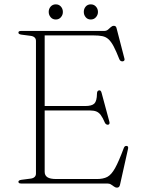

<svg xmlns="http://www.w3.org/2000/svg" viewBox="-20 -842 656 881"><path d="M169.5 -355.5H371Q401.5 -355.5 413 -367Q424.5 -378.5 425 -412Q425 -418 426.8 -421.8Q428.5 -425.5 433 -427Q442.5 -430 446 -416.5L482 -283Q483.5 -277.5 482 -274Q480.5 -270.5 475.5 -269.5Q471.5 -269.5 467.8 -271.5Q464 -273.5 461.5 -278.5Q451.5 -302 442.5 -314Q433.5 -326 422 -330.5Q410.5 -335 394 -335H169.5ZM64.5 -692Q64.5 -696 67.2 -698Q70 -700 76.5 -700H457.5Q468.5 -700 475.5 -706Q482.5 -712 488.8 -717.8Q495 -723.5 502.5 -723.5Q507.5 -723.5 510.5 -721Q513.5 -718.5 515 -712L551 -573Q552.5 -568 550.5 -564.8Q548.5 -561.5 543.5 -560.5Q538.5 -560 534.2 -562.2Q530 -564.5 527.5 -570.5Q513 -607.5 501.5 -629.2Q490 -651 477.8 -662Q465.5 -673 449.5 -676.2Q433.5 -679.5 410 -679.5H185V-53.5Q185 -37 197.5 -28.8Q210 -20.5 238.5 -20.5H424.5Q453.5 -20.5 472.2 -30.2Q491 -40 508 -70.5Q525 -101 548.5 -164Q550.5 -168.5 553.2 -170.5Q556 -172.5 559.5 -172.5Q565 -172.5 567 -169.2Q569 -166 567.5 -159L530.5 6.5Q529 13 525.5 16Q522 19 516.5 19Q510 19 503.5 14.2Q497 9.5 489.8 4.8Q482.5 0 472.5 0H76.5Q70 0 67.2 -2.2Q64.5 -4.5 64.5 -8Q64.5 -15 78.5 -17L121 -22.5Q132.5 -24 138.8 -30Q145 -36 145 -45.5V-654.5Q145 -664 138.8 -670Q132.5 -676 121 -677.5L78.5 -683Q64.5 -685 64.5 -692ZM236 -752.5Q221.5 -752.5 212.5 -763Q203.5 -773.5 203.5 -787.5Q203.5 -801.5 212.5 -811.8Q221.5 -822 236 -822Q250.5 -822 259.5 -811.8Q268.5 -801.5 268.5 -787Q268.5 -773.5 259.5 -763Q250.5 -752.5 236 -752.5ZM396.5 -752.5Q382 -752.5 373.2 -763Q364.5 -773.5 364.5 -787.5Q364.5 -801.5 373.2 -811.8Q382 -822 396.5 -822Q411 -822 420.2 -811.8Q429.5 -801.5 429.5 -787Q429.5 -773.5 420.2 -763Q411 -752.5 396.5 -752.5Z"/></svg>

Font: Fraunces Thin
Style: Regular
Weight: 250
Version: Version 1.000;[b76b70a41]